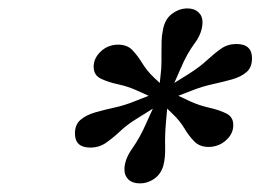

<svg xmlns="http://www.w3.org/2000/svg" viewBox="-20 -852 618 456"><path d="M312 -416.5Q294.5 -416.5 285 -425.8Q275.5 -435 275.5 -449.5Q275.5 -473 294 -499.2Q312.5 -525.5 326.5 -557.5L343 -594L305.5 -570.5Q282.5 -556.5 265.5 -540.5Q248.5 -524.5 232 -513Q215.5 -501.5 194.5 -501.5Q158 -501.5 158 -535Q158 -556 171 -567.2Q184 -578.5 205.2 -584.8Q226.5 -591 251.8 -596.5Q277 -602 302.5 -612.5L333 -624.5L302 -638.5Q282.5 -647 259.5 -652Q236.5 -657 219.5 -665.2Q202.5 -673.5 202.5 -693Q202 -713 218.8 -729.2Q235.5 -745.5 260 -746Q282 -746 294.2 -733.2Q306.5 -720.5 317.8 -702Q329 -683.5 347 -666.5L359.5 -655L363 -689.5Q363.5 -698 363.5 -706.8Q363.5 -715.5 363.5 -724.5Q363.5 -739.5 363.8 -753.2Q364 -767 366.5 -778Q370.5 -805.5 388 -818.8Q405.5 -832 425 -832Q441.5 -832 451.2 -823Q461 -814 461 -799Q460.5 -773.5 442.2 -749Q424 -724.5 410 -691.5L394 -655L430 -677.5Q455 -693.5 472.2 -709.5Q489.5 -725.5 505.2 -736.5Q521 -747.5 541.5 -747.5Q578.5 -747.5 578.5 -713.5Q578.5 -692 565.5 -680.8Q552.5 -669.5 531.2 -663.5Q510 -657.5 484.8 -652Q459.5 -646.5 434.5 -636.5L403.5 -624.5L433.5 -610.5Q453.5 -601.5 476.8 -596.2Q500 -591 517 -582.8Q534 -574.5 534 -555.5Q534.5 -535 517.2 -519.2Q500 -503.5 476 -503Q454.5 -503 441.8 -515.8Q429 -528.5 418 -547Q407 -565.5 389.5 -582L377 -594L374 -559.5Q371.5 -531.5 372.2 -504.5Q373 -477.5 368 -459Q362.5 -439 346.8 -427.8Q331 -416.5 312 -416.5Z"/></svg>

Font: Libre Caslon Text SemiBold Italic
Style: Regular
Weight: 600
Italic angle: -22.583°
Designer: Pablo Impallari, Rodrigo Fuenzalida, Katja Schimmel
Foundry: Pablo Impallari, Rodrigo Fuenzalida
Version: Version 2.000